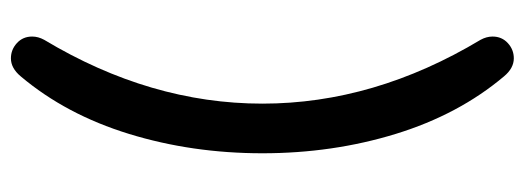

<svg xmlns="http://www.w3.org/2000/svg" viewBox="-325 -483 962 352"><g transform="rotate(-90 156.0 -307.0)"><path d="M265 115Q265 132 253 143Q241 154 225 154Q207 154 192 136Q122 53 86.5 -62.5Q51 -178 51 -307Q51 -436 86.5 -551.5Q122 -667 192 -750Q207 -768 225 -768Q241 -768 253 -757Q265 -746 265 -729Q265 -718 259 -707Q142 -512 142 -307Q142 -102 259 93Q265 104 265 115Z"/></g></svg>

Font: VarelaRound
Style: Regular
Weight: 400
Designer: Joe Prince, Avraham Cornfeld
Foundry: Joe Prince, Avraham Cornfeld
Version: Version 2.000;PS 002.000;hotconv 1.0.88;makeotf.lib2.5.64775